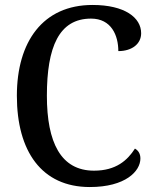

<svg xmlns="http://www.w3.org/2000/svg" viewBox="-20 -744 623 774"><path d="M342 10C486 10 546 -54 546 -105C546 -124 538 -137 524 -145C494 -98 448 -56 359 -56C225 -56 169 -170 169 -358C169 -555 218 -669 347 -669C429 -669 457 -601 457 -538C512 -538 549 -567 549 -610C549 -673 483 -724 353 -724C153 -724 48 -576 48 -358C48 -134 148 10 342 10Z"/></svg>

Font: Noto Serif SemiCondensed Medium
Style: Regular
Weight: 500
Width: 4
Designer: Monotype Design Team
Foundry: Monotype Imaging Inc.
Version: Version 2.014